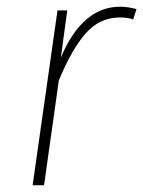

<svg xmlns="http://www.w3.org/2000/svg" viewBox="-20 -551 426 571"><path d="M337 -531Q360 -531 386 -524L376 -493Q362 -499 336 -499Q277 -499 235.5 -452.5Q194 -406 155 -312L111 0H77L151 -520H180L161 -380Q225 -531 337 -531Z"/></svg>

Font: Fira Sans UltraLight
Style: Italic
Weight: 200
Italic angle: -8°
Designer: Carrois Corporate & Edenspiekermann AG
Foundry: Carrois Corporate GbR & Edenspiekermann AG
Version: Version 4.203;PS 004.203;hotconv 1.0.88;makeotf.lib2.5.64775